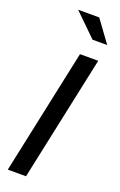

<svg xmlns="http://www.w3.org/2000/svg" viewBox="-174 -962 630 1009"><g transform="rotate(20 141.5 -458.0)"><path d="M16 0 165 -700H267L118 0ZM194 -916 283 -794H201L76 -916Z"/></g></svg>

Font: Red Hat Display Medium
Style: Italic
Weight: 500
Italic angle: -12°
Designer: Pentagram / MCKL
Foundry: Pentagram / MCKL
Version: Version 1.003; Red Hat Display Medium Italic